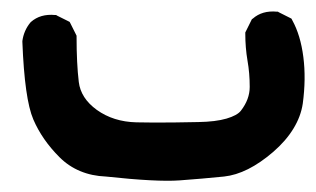

<svg xmlns="http://www.w3.org/2000/svg" viewBox="-20 -131 558 339"><path d="M167 180.7Q142.1 179.7 121.6 171.1Q101.1 162.6 85 146.5Q54.2 115.7 38.8 79.8Q23.4 43.9 19.5 -57.1V-58.1V-58.6Q22 -77.1 33.7 -91.3L34.2 -91.8L34.7 -92.3Q51.3 -106.9 77.1 -104.5H79.1L80.6 -103.5L100.1 -93.8L103 -92.3L104.5 -89.4L114.3 -69.8L115.2 -67.9V-65.4Q115.2 -19 119.1 13.7Q122.6 42.5 150.9 63Q180.2 84 220.7 85Q235.4 85.4 252.4 85.4Q269.5 85.4 288.8 85.2Q308.1 85 330.1 84.5Q360.8 84 379.9 78.4Q398.9 72.8 405.3 64.5Q420.9 44.4 420.9 22.5Q420.9 -2 417 -23.9Q413.1 -46.9 413.1 -71.3V-73.7L414.1 -75.7L423.8 -95.2L424.8 -97.2L426.3 -98.1Q442.9 -112.8 468.8 -110.4H470.7L472.2 -109.4L491.7 -99.6L494.6 -98.1L496.1 -95.2Q503.4 -82 508.3 -65.7Q513.2 -49.3 515.6 -30.3Q520.5 7.8 514.6 51.8Q511.2 74.7 498 96.2Q484.9 117.7 462.4 137.2Q417 176.3 375.5 180.7Q336.9 184.6 296.9 187.5Q256.8 190.4 167 180.7Z"/></svg>

Font: NaikaiFont
Style: Bold
Weight: 700
Version: Version 1.89